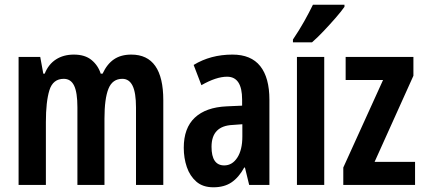

<svg xmlns="http://www.w3.org/2000/svg" viewBox="-20 -786 1803 816"><path d="M538 -554Q674 -554 674 -360V0H558V-329Q558 -392 543.5 -421.5Q529 -451 500 -451Q458 -451 441 -409Q424 -367 424 -282V0H309V-330Q309 -393 295 -422Q281 -451 251 -451Q205 -451 190 -402.5Q175 -354 175 -267V0H59V-544H151L164 -473H170Q186 -513 218 -533.5Q250 -554 294 -554Q341 -554 369 -531Q397 -508 408 -473H416Q435 -514 464.5 -534Q494 -554 538 -554Z M968 -554Q1047 -554 1086 -505Q1125 -456 1125 -362V0H1039L1021 -74H1018Q995 -32 964 -11Q933 10 887 10Q842 10 814.5 -14Q787 -38 774 -76Q761 -114 761 -158Q761 -242 808 -286Q855 -330 943 -334L1009 -337V-363Q1009 -460 945 -460Q899 -460 836 -424L803 -510Q875 -554 968 -554ZM969 -255Q879 -251 879 -162Q879 -83 933 -83Q967 -83 988.5 -116Q1010 -149 1010 -206V-258Z M1358 0H1242V-544H1358ZM1444 -757Q1430 -737 1406 -709.5Q1382 -682 1355.5 -654Q1329 -626 1306 -606H1225V-618Q1252 -658 1273 -695.5Q1294 -733 1310 -766H1444Z M1744 0H1439V-74L1608 -446H1449V-544H1737V-464L1572 -98H1744Z"/></svg>

Font: Noto Sans Bengali ExtraCondensed SemiBold
Style: Regular
Weight: 600
Width: 2
Designer: Joana Ranito - Universal Thirst; Jelle Bosma - Monotype Design Team
Foundry: Universal Thirst ehf.
Version: Version 3.000; ttfautohint (v1.8.4.7-5d5b)